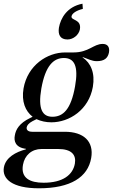

<svg xmlns="http://www.w3.org/2000/svg" viewBox="-64 -799 609 1036"><path d="M146 217C317 217 410 157 428 54C444 -37 386 -88 286 -88H110C86 -88 78 -99 80 -112C82 -122 90 -134 111 -145L133 -156C157 -145 184 -139 213 -139C310 -139 415 -206 437 -330C450 -405 426 -459 382 -489V-491C412 -481 431 -469 458 -469C500 -469 518 -486 524 -516C529 -546 516 -562 490 -562C440 -562 416 -516 332 -516H287C191 -516 85 -447 63 -322C51 -251 73 -199 112 -169L98 -162C40 -134 21 -100 16 -68C10 -38 19 -3 76 4L75 7C22 21 -33 50 -43 104C-54 167 3 217 146 217ZM60 90C69 39 107 5 160 5H250C323 5 348 37 340 84C329 145 275 187 171 187C98 187 47 162 60 90ZM159 -321C181 -445 225 -486 281 -486C336 -486 361 -444 341 -333C319 -208 276 -169 219 -169C165 -169 140 -210 159 -321ZM254 -650C248 -612 261 -586 300 -586C332 -586 361 -611 367 -640C377 -697 318 -687 322 -711C325 -728 350 -743 383 -751L381 -779C297 -763 263 -700 254 -650Z"/></svg>

Font: RL Madena Oblique
Style: Regular
Weight: 400
Italic angle: -10°
Designer: I Kadek Wantara Putra
Foundry: Roughlines ID
Version: Version 1.000;Glyphs 3.1.2 (3151)